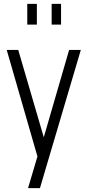

<svg xmlns="http://www.w3.org/2000/svg" viewBox="-20 -800 455 1000"><path d="M126 180 175 15 15 -540H75L215 -61H201L340 -540H401L188 180ZM122 -672V-780H172V-672ZM249 -672V-780H298V-672Z"/></svg>

Font: Mohave Light
Style: Regular
Weight: 300
Designer: Gumpita Rahayu
Foundry: Tokotype
Version: Version 2.003